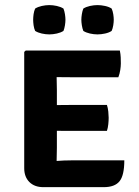

<svg xmlns="http://www.w3.org/2000/svg" viewBox="-20 -752 560 773"><path d="M480.5 -106.5Q480.5 -46 461.2 -22.2Q442 1.5 397.5 1.5H154.5Q119 1.5 98.2 -19.2Q77.5 -40 77.5 -75V-543L83.5 -548.5H462.5Q465.5 -534 466 -521Q466.5 -508 466.5 -496.5Q466.5 -485 464.2 -470.2Q462 -455.5 456.5 -441H268.5Q258.5 -441 242 -441.2Q225.5 -441.5 208 -441.5Q208 -428 208.5 -416.2Q209 -404.5 209 -389V-329Q245.5 -329.5 268.5 -329.5H410.5Q414.5 -317.5 416 -302.8Q417.5 -288 417.5 -278Q417.5 -266.5 416 -251.8Q414.5 -237 410.5 -225H268.5Q259 -225 242.5 -225Q226 -225 209 -225.5V-157.5Q209 -142 208.5 -130.5Q208 -119 208 -104.5V-104Q223 -105 237.5 -105.8Q252 -106.5 272.5 -106.5ZM113.5 -672.5Q113.5 -682 115.2 -694.8Q117 -707.5 121.5 -717.5Q132.5 -724.5 148.2 -728Q164 -731.5 178.5 -731.5Q193 -731.5 208.8 -728Q224.5 -724.5 235.5 -717.5Q239.5 -707.5 241.5 -694.8Q243.5 -682 243.5 -672.5Q243.5 -663 241.5 -650.2Q239.5 -637.5 235.5 -627.5Q224.5 -620.5 208.8 -617Q193 -613.5 178.5 -613.5Q164 -613.5 148.2 -617Q132.5 -620.5 121.5 -627.5Q117 -637.5 115.2 -650.2Q113.5 -663 113.5 -672.5ZM307.5 -672.5Q307.5 -682 309.5 -694.8Q311.5 -707.5 315.5 -717.5Q326.5 -724.5 342.2 -728Q358 -731.5 372.5 -731.5Q387 -731.5 403 -728Q419 -724.5 429.5 -717.5Q434 -707.5 436 -694.8Q438 -682 438 -672.5Q438 -663 436 -650.2Q434 -637.5 429.5 -627.5Q419 -620.5 403 -617Q387 -613.5 372.5 -613.5Q358 -613.5 342.2 -617Q326.5 -620.5 315.5 -627.5Q311.5 -637.5 309.5 -650.2Q307.5 -663 307.5 -672.5Z"/></svg>

Font: Signika SC SemiBold
Style: Regular
Weight: 600
Designer: Anna Giedryś
Foundry: Anna Giedryś
Version: Version 2.000; ttfautohint (v1.8.3) -l 8 -r 50 -G 200 -x 9 -